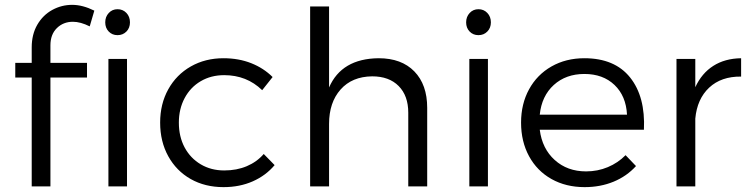

<svg xmlns="http://www.w3.org/2000/svg" viewBox="-20 -769 3087 792"><path d="M43 0ZM188 -582V-509.8H338.9V-449.2H188V0H110.8V-449.2H43V-509.8H110.8V-573.2Q110.8 -627.4 134 -667.2Q157.2 -707 195.6 -728Q233.9 -749 277.8 -749Q320.8 -749 369.1 -725.1L350.1 -660.2Q312 -679.2 280.8 -679.2Q241.2 -679.2 214.6 -653.1Q188 -627 188 -582ZM427.2 -525.9H503.9V0H427.2ZM516.1 -676.8Q516.1 -653.8 501.5 -638.9Q486.8 -624 464.8 -624Q442.9 -624 428.5 -638.9Q414.1 -653.8 414.1 -676.8Q414.1 -699.7 428.5 -715.3Q442.9 -731 464.8 -731Q486.8 -731 501.5 -715.6Q516.1 -700.2 516.1 -676.8Z M904.8 -459Q850.6 -459 808.1 -434.1Q765.6 -409.2 741.7 -364.5Q717.8 -319.8 717.8 -263.2Q717.8 -205.1 741.7 -160.6Q765.6 -116.2 808.1 -91.1Q850.6 -65.9 904.8 -65.9Q956.5 -65.9 998 -83.5Q1039.6 -101.1 1067.9 -133.8L1112.8 -87.9Q1076.7 -44.9 1022.7 -21Q968.8 2.9 901.9 2.9Q825.7 2.9 766.6 -30.5Q707.5 -64 674.1 -124.5Q640.6 -185.1 640.6 -263.2Q640.6 -340.3 674.1 -400.6Q707.5 -460.9 767.1 -494.9Q826.7 -528.8 901.9 -528.8Q964.8 -528.8 1016.4 -508.3Q1067.9 -487.8 1104.5 -451.2L1061.5 -397Q997.6 -459 904.8 -459Z M1742.2 -324.2V0H1664.1V-304.2Q1664.1 -374 1624.5 -414.1Q1585 -454.1 1515.1 -454.1Q1432.1 -453.1 1384.8 -399.7Q1337.4 -346.2 1337.4 -257.8V0H1259.3V-742.2H1337.4V-408.2Q1389.2 -527.3 1542 -528.8Q1636.2 -528.8 1689.2 -474.4Q1742.2 -419.9 1742.2 -324.2Z M1902.8 0ZM1916 -525.9H1992.7V0H1916ZM2004.9 -676.8Q2004.9 -653.8 1990.2 -638.9Q1975.6 -624 1953.6 -624Q1931.6 -624 1917.2 -638.9Q1902.8 -653.8 1902.8 -676.8Q1902.8 -699.7 1917.2 -715.3Q1931.6 -731 1953.6 -731Q1975.6 -731 1990.2 -715.6Q2004.9 -700.2 2004.9 -676.8Z M2636.2 -233.9H2206.5Q2216.3 -155.8 2268.3 -108.9Q2320.3 -62 2397.5 -62Q2445.3 -62 2487.3 -79.6Q2529.3 -97.2 2560.5 -128.9L2603.5 -84Q2565.4 -42 2511 -19.5Q2456.5 2.9 2391.6 2.9Q2314.5 2.9 2254.9 -30.5Q2195.3 -64 2162.4 -124.5Q2129.4 -185.1 2129.4 -263.2Q2129.4 -340.3 2162.4 -400.6Q2195.3 -460.9 2254.9 -494.9Q2314.5 -528.8 2390.6 -528.8Q2515.6 -528.8 2579.1 -449.5Q2642.6 -370.1 2636.2 -233.9ZM2566.4 -295.9Q2562.5 -373 2514.9 -418.5Q2467.3 -463.9 2390.6 -463.9Q2314.5 -463.9 2264.4 -418.5Q2214.4 -373 2206.5 -295.9Z M3037.1 -528.8V-453.1Q2955.1 -454.1 2905.3 -407.5Q2855.5 -360.8 2848.1 -279.8V0H2770.5V-525.9H2848.1V-409.2Q2874.5 -466.8 2922.4 -497.3Q2970.2 -527.8 3037.1 -528.8Z"/></svg>

Font: Argentum Sans Light
Style: Regular
Weight: 300
Designer: Julieta Ulanovsky (Modified by Cristiano Sobral)
Foundry: Julieta Ulanovsky
Version: Version 1.000; ttfautohint (v1.5.65-e2d9)